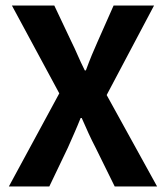

<svg xmlns="http://www.w3.org/2000/svg" viewBox="-20 -673 599 693"><path d="M12 0 194 -336 23 -653H176L238 -522Q249 -500 260 -474.5Q271 -449 286 -419H290Q301 -449 311.5 -474.5Q322 -500 332 -522L390 -653H536L365 -330L547 0H394L325 -140Q312 -165 300 -191Q288 -217 275 -247H271Q259 -217 247.5 -191Q236 -165 225 -140L158 0Z"/></svg>

Font: Assistant
Style: Bold
Weight: 700
Designer: Hebrew By Ben Nathan, Latin by Paul Hunt
Version: Version 3.000